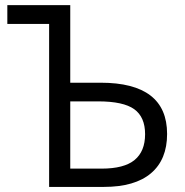

<svg xmlns="http://www.w3.org/2000/svg" viewBox="-20 -734 728 754"><path d="M255.9 -71.8H378.9Q467.3 -71.8 508.5 -105.7Q549.8 -139.6 549.8 -207Q549.8 -274.4 507.1 -305.2Q464.4 -335.9 365.2 -335.9H255.9ZM375 -409.2Q636.2 -409.2 636.2 -208Q636.2 -107.4 573 -53.7Q509.8 0 388.2 0H172.9V-640.1H8.8V-713.9H255.9V-409.2Z"/></svg>

Font: OpenSans-Regular
Style: Regular
Weight: 400
Foundry: Ascender Corporation
Version: Version 1.10